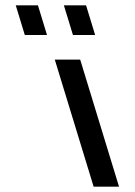

<svg xmlns="http://www.w3.org/2000/svg" viewBox="-20 -698 504 718"><path d="M330.1 0H425.1L279.9 -475H184.9ZM252.8 -567H335.8L301.9 -678H218.9ZM72.8 -567H155.8L121.9 -678H38.9Z"/></svg>

Font: Din Kursivschrift
Style: LeftEng
Weight: 400
Version: Version 1.089